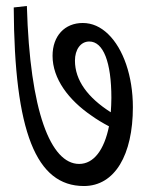

<svg xmlns="http://www.w3.org/2000/svg" viewBox="-20 -653 495 643"><path d="M261 -30C365 -30 425 -135 425 -294C425 -398 393 -490 342 -539C317 -563 289 -576 257 -576C197 -576 156 -533 156 -466C156 -389 210 -318 286 -266C304 -253 324 -241 345 -230C329 -151 294 -104 245 -104C150 -104 80 -279 70 -633L26 -628C28 -211 101 -30 261 -30ZM231 -450C231 -487 250 -514 279 -514C326 -514 353 -445 353 -325C353 -308 352 -292 351 -277C274 -326 231 -384 231 -450Z"/></svg>

Font: Noto Serif Devanagari ExtraCondensed
Style: Regular
Weight: 400
Width: 2
Designer: Universal Thirst, Indian Type Foundry and the Monotype Design Team
Foundry: Monotype Imaging Inc.
Version: Version 2.004